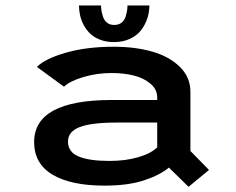

<svg xmlns="http://www.w3.org/2000/svg" viewBox="-20 -688 890 723"><path d="M542.5 -667.5Q542.5 -643 535 -619.5Q527.5 -596 512.2 -575.5Q497 -555 470.2 -542.2Q443.5 -529.5 409 -529.5Q381 -529.5 358.2 -538Q335.5 -546.5 320.8 -560.2Q306 -574 296 -592.2Q286 -610.5 281.8 -629.2Q277.5 -648 277.5 -667.5H360.5Q360.5 -658.5 362 -648.5Q363.5 -638.5 368 -624.8Q372.5 -611 383.2 -602.5Q394 -594 410 -594Q426.5 -594 437.5 -602.5Q448.5 -611 452.8 -624.8Q457 -638.5 458.5 -648.2Q460 -658 460 -667.5ZM408 -512Q489.5 -512 553.8 -493.5Q618 -475 657.5 -436Q697 -397 697 -342.5V-119.5L767 -48L690 15.5L616 -57Q583 -29 522.8 -9Q462.5 11 373.5 11Q247.5 11 178 -30.2Q108.5 -71.5 108.5 -153Q108.5 -311.5 401 -311.5H572V-320.5Q572 -351.5 546.5 -373Q521 -394.5 483.2 -403.8Q445.5 -413 400 -413Q345 -413 293.8 -397.8Q242.5 -382.5 221 -361.5L119 -436Q149.5 -467 227.8 -489.5Q306 -512 408 -512ZM392.5 -82Q452 -82 499.8 -95.8Q547.5 -109.5 572 -133V-226.5H420Q324 -226.5 280 -209.5Q236 -192.5 236 -155Q236 -115.5 276 -98.8Q316 -82 392.5 -82Z"/></svg>

Font: League Mono Wide Medium
Style: Regular
Weight: 500
Width: 8
Designer: Tyler Finck
Foundry: The League of Moveable Type / Tyler Finck
Version: Version 2.210